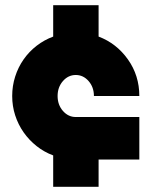

<svg xmlns="http://www.w3.org/2000/svg" viewBox="-20 -720 592 740"><path d="M27 -350Q27 -389 38.5 -425Q50 -461 71 -491Q92 -521 121 -543.5Q150 -566 185 -579V-700H360V-579Q429 -553 473 -491Q517 -429 517 -350H342Q342 -384 321.5 -407.5Q301 -431 272 -431Q243 -431 222.5 -407.5Q202 -384 202 -350Q202 -316 222.5 -292.5Q243 -269 272 -269H517V-105H360V0H185V-121Q150 -134 121 -157Q92 -180 71 -210Q50 -240 38.5 -275.5Q27 -311 27 -350Z"/></svg>

Font: Aoudax Cyrillic
Style: Regular
Weight: 400
Designer: William Zhang
Foundry: William Zhang
Version: Version 1.00 June 4, 2021, initial release